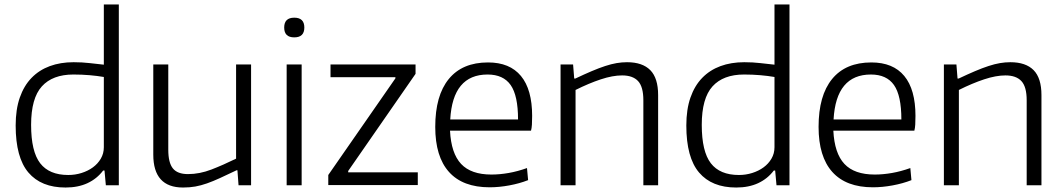

<svg xmlns="http://www.w3.org/2000/svg" viewBox="-20 -828 4750 858"><path d="M285 -46Q316 -46 344.5 -55Q373 -64 395 -80Q417 -96 430.5 -119Q444 -142 444 -170V-484Q415 -489 380.5 -492Q346 -495 308 -495Q215 -495 167 -442Q119 -389 119 -270Q119 -151 159.5 -98.5Q200 -46 285 -46ZM273 10Q164 10 107 -57Q50 -124 50 -267Q50 -339 68.5 -392Q87 -445 121 -480Q155 -515 202.5 -532.5Q250 -550 309 -550Q347 -550 381 -546Q415 -542 444 -539V-808H511V0H453L447 -66H441Q413 -29 371 -9.5Q329 10 273 10Z M798 10Q665 10 665 -137V-540H732V-159Q732 -101 752.5 -75.5Q773 -50 820 -50Q872 -50 925 -70.5Q978 -91 1035 -119V-540H1102V0H1046L1041 -67H1037Q995 -47 963.5 -32.5Q932 -18 905 -8.5Q878 1 853 5.5Q828 10 798 10Z M1261 -540H1328V0H1261ZM1340 -705Q1340 -661 1295 -661Q1250 -661 1250 -705Q1250 -749 1295 -749Q1340 -749 1340 -705Z M1447 -46 1747 -478V-483H1457V-540H1837V-498L1536 -64V-58H1847V-1H1447Z M2159 -495Q2003 -495 1992 -294H2295Q2295 -401 2262 -448Q2229 -495 2159 -495ZM2168 9Q2048 9 1986.5 -59.5Q1925 -128 1925 -261Q1925 -401 1985.5 -475Q2046 -549 2161 -549Q2258 -549 2308 -488.5Q2358 -428 2358 -310Q2358 -287 2357 -271Q2356 -255 2353 -244H1991Q1996 -143 2040.5 -95.5Q2085 -48 2176 -48Q2213 -48 2253 -55Q2293 -62 2335 -77L2340 -23Q2302 -8 2256 0.5Q2210 9 2168 9Z M2485 -540H2541L2546 -477H2551Q2591 -496 2624 -510Q2657 -524 2684.5 -533Q2712 -542 2735.5 -546Q2759 -550 2782 -550Q2851 -550 2886 -514.5Q2921 -479 2921 -403V0H2855V-380Q2855 -440 2831.5 -465.5Q2808 -491 2760 -491Q2718 -491 2665 -473.5Q2612 -456 2552 -426V0H2485Z M3282 -46Q3313 -46 3341.5 -55Q3370 -64 3392 -80Q3414 -96 3427.5 -119Q3441 -142 3441 -170V-484Q3412 -489 3377.5 -492Q3343 -495 3305 -495Q3212 -495 3164 -442Q3116 -389 3116 -270Q3116 -151 3156.5 -98.5Q3197 -46 3282 -46ZM3270 10Q3161 10 3104 -57Q3047 -124 3047 -267Q3047 -339 3065.5 -392Q3084 -445 3118 -480Q3152 -515 3199.5 -532.5Q3247 -550 3306 -550Q3344 -550 3378 -546Q3412 -542 3441 -539V-808H3508V0H3450L3444 -66H3438Q3410 -29 3368 -9.5Q3326 10 3270 10Z M3872 -495Q3716 -495 3705 -294H4008Q4008 -401 3975 -448Q3942 -495 3872 -495ZM3881 9Q3761 9 3699.5 -59.5Q3638 -128 3638 -261Q3638 -401 3698.5 -475Q3759 -549 3874 -549Q3971 -549 4021 -488.5Q4071 -428 4071 -310Q4071 -287 4070 -271Q4069 -255 4066 -244H3704Q3709 -143 3753.5 -95.5Q3798 -48 3889 -48Q3926 -48 3966 -55Q4006 -62 4048 -77L4053 -23Q4015 -8 3969 0.5Q3923 9 3881 9Z M4198 -540H4254L4259 -477H4264Q4304 -496 4337 -510Q4370 -524 4397.5 -533Q4425 -542 4448.5 -546Q4472 -550 4495 -550Q4564 -550 4599 -514.5Q4634 -479 4634 -403V0H4568V-380Q4568 -440 4544.5 -465.5Q4521 -491 4473 -491Q4431 -491 4378 -473.5Q4325 -456 4265 -426V0H4198Z"/></svg>

Font: EncodeSans
Style: Light
Weight: 300
Designer: Pablo Impallari, Andres Torresi
Foundry: Pablo Impallari, Andres Torresi
Version: Version 1.000; ttfautohint (v1.4.1)